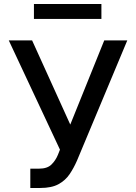

<svg xmlns="http://www.w3.org/2000/svg" viewBox="-20 -929 680 959"><path d="M131.4 9.9V-86.6H175.1Q215.9 -86.6 236.7 -106.9Q257.5 -127.1 269.2 -155.5L279.5 -181.5L23.8 -727.3H140.3L331 -306.8L500.7 -727.3H615.8L364.3 -126.1Q348.4 -89.8 327.6 -58.9Q306.8 -28.1 272.4 -9.1Q237.9 9.9 181.1 9.9ZM486.5 -909.1V-834.5H149.5V-909.1Z"/></svg>

Font: Inter UI Medium
Style: Regular
Weight: 500
Designer: Rasmus Andersson
Foundry: rsms
Version: 3.2;8d6f07862